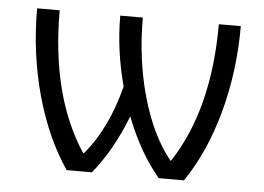

<svg xmlns="http://www.w3.org/2000/svg" viewBox="-43 -575 865 629"><g transform="rotate(5 389.5 -260.0)"><path d="M535.2 -60.5Q652.3 -238.3 652.3 -519.5H724.6Q724.6 -369.1 687.5 -233.9Q650.4 -98.6 583 0H500Q434.6 -77.1 389.6 -193.4Q345.7 -80.1 280.3 0H197.3Q129.9 -98.6 92.3 -234.4Q54.7 -370.1 54.7 -519.5H128.9Q128.9 -238.3 246.1 -60.5H249Q323.2 -147.5 359.4 -289.1Q328.1 -405.3 328.1 -519.5H402.3Q402.3 -379.9 437 -258.3Q471.7 -136.7 533.2 -60.5Z"/></g></svg>

Font: Gen Shin Gothic Normal
Style: Regular
Weight: 300
Designer: [Source Han Sans]
Ryoko NISHIZUKA  (kana & ideographs); Paul D. Hunt (Latin, Greek & Cyrillic); Wenlong ZHANG  (bopomofo
Version: Version 1.002.20150607